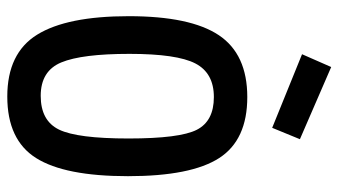

<svg xmlns="http://www.w3.org/2000/svg" viewBox="-226 -716 951 540"><g transform="rotate(90 250.0 -445.5)"><path d="M168 -901 371 -813 339 -735 132 -819ZM251 10Q129 10 77 -74Q25 -158 25 -331.5Q25 -505 78.5 -585Q132 -665 252.5 -665Q373 -665 424 -586Q475 -507 475 -329.5Q475 -152 424 -71Q373 10 251 10ZM249 -84Q319 -84 344 -135.5Q369 -187 369 -331Q369 -475 344.5 -523Q320 -571 252.5 -571Q185 -571 158 -519Q131 -467 131 -333.5Q131 -200 155 -142Q179 -84 249 -84Z"/></g></svg>

Font: Lekton
Style: Bold
Weight: 700
Designer: Paolo Mazzetti, Luciano Perondi, Raffaele Flato, Elena Papassissa, Emilio Macchia, Michela Povoleri, Tobias Seemiller, R
Version: Version 34.000